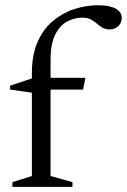

<svg xmlns="http://www.w3.org/2000/svg" viewBox="-20 -730 496 750"><path d="M124 -380 104.5 -368 19.5 -380V-395.5L111.5 -426H135H313.5L304.5 -380ZM177.5 -42.5 263 -18.5V0H28.5V-18.5L104.5 -42.5V-444.5Q104.5 -516 127 -566.5Q149.5 -617 187.2 -648.5Q225 -680 271 -694.8Q317 -709.5 363.5 -709.5Q388.5 -709.5 406 -705.5Q423.5 -701.5 434.5 -694.8Q445.5 -688 450.5 -679.2Q455.5 -670.5 455.5 -660.5Q455.5 -640.5 441.8 -627.8Q428 -615 408.5 -615Q391.5 -615 380 -622Q368.5 -629 358.2 -638Q348 -647 335 -654Q322 -661 302 -661Q270.5 -661 242 -645.8Q213.5 -630.5 195.5 -594.5Q177.5 -558.5 177.5 -496.5Z"/></svg>

Font: Newsreader Text
Style: Regular
Weight: 400
Designer: Hugues Gentile
Foundry: Production Type
Version: Version 1.001